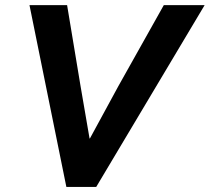

<svg xmlns="http://www.w3.org/2000/svg" viewBox="-20 -740 830 760"><path d="M96.7 -719.7H245.6L298.8 -399.4L334.5 -191.9H335.9L448.7 -399.4L628.4 -719.7H790L360.8 0H242.7Z"/></svg>

Font: Reddit Sans Fudge
Style: Bold
Weight: 700
Italic angle: -11.25°
Designer: Stephen Hutchings
Version: Version 1.013